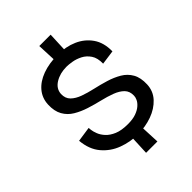

<svg xmlns="http://www.w3.org/2000/svg" viewBox="-225 -778 993 993"><g transform="rotate(-45 272.0 -281.5)"><path d="M283 12Q229 12 176.5 -7.5Q124 -27 88 -69.5Q52 -112 46 -180L128 -192Q128 -190 129.5 -176.5Q131 -163 138.5 -143.5Q146 -124 163 -105.5Q180 -87 209.5 -74.5Q239 -62 286 -62Q321 -62 345 -70.5Q369 -79 384 -92Q399 -105 405.5 -119Q412 -133 412 -144Q413 -176 394 -195Q375 -214 343 -226Q311 -238 273 -247Q235 -256 197.5 -268Q160 -280 129 -298.5Q98 -317 80.5 -348Q63 -379 65 -426Q67 -471 94.5 -504Q122 -537 170.5 -555Q219 -573 284 -573Q342 -573 390 -552Q438 -531 467 -489.5Q496 -448 495 -385L416 -374Q417 -415 400.5 -439.5Q384 -464 359.5 -476.5Q335 -489 310.5 -493Q286 -497 271 -497Q223 -497 188 -475.5Q153 -454 151 -417Q150 -385 169.5 -366Q189 -347 221 -335.5Q253 -324 291 -315.5Q329 -307 367 -295.5Q405 -284 436.5 -265.5Q468 -247 485.5 -216Q503 -185 501 -137Q499 -90 468 -56.5Q437 -23 388.5 -5.5Q340 12 283 12ZM247 109 252 -3H325L330 109ZM252 -555 247 -672H330L325 -555Z"/></g></svg>

Font: Darker Grotesque SemiBold
Style: Regular
Weight: 600
Designer: Gabriel Lam
Foundry: TypeRant
Version: Version 1.000;gftools[0.9.28]